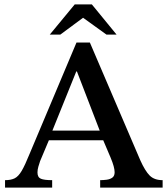

<svg xmlns="http://www.w3.org/2000/svg" viewBox="-20 -856 768 876"><path d="M218 0H3V-34Q30 -34 47 -42.5Q64 -51 79 -76.5Q94 -102 115 -154L329 -662H390L620 -125Q642 -76 663 -55Q684 -34 722 -34V0H437V-34Q451 -34 466.5 -36Q482 -38 492.5 -45.5Q503 -53 503 -70Q503 -93 485 -136L451 -216H203L163 -121Q159 -109 155 -95.5Q151 -82 151 -69Q151 -47 166.5 -40.5Q182 -34 218 -34ZM219 -260H435L331 -530H328ZM255 -698H207L321 -836H399L512 -698H466L359 -775Z"/></svg>

Font: STIX Two Text Medium
Style: Regular
Weight: 500
Designer: Ross Mills, John Hudson & Paul Hanslow, Tiro Typeworks Ltd; with prior portions MicroPress Inc., and Coen Hoffman.
Foundry: Tiro Typeworks Ltd
Version: Version 2.13 b171